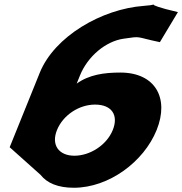

<svg xmlns="http://www.w3.org/2000/svg" viewBox="-20 -610 859 905"><path d="M818.6 -553C724.5 -574.7 705.2 -584.7 702.9 -588.3C698.8 -586.8 687.2 -584.4 657.7 -582.3C460 -567.8 236.8 -438.9 167.4 -267L25.6 84L171 214C201.5 253 253.1 275 327.9 275C492.9 275 657.7 153 718.3 3C778.9 -147 712.3 -268 547.3 -268C470.3 -268 400.2 -258 341.5 -216L356.8 -254C393.6 -345 478.3 -415.1 561.4 -427.4C650.2 -440.4 613.5 -436.4 733.6 -411.3ZM511.5 3C482.8 74 404.3 124 330.6 124C258 124 219.9 74 248.6 3C276.9 -67 352.1 -117 428 -117C507.2 -117 539.8 -67 511.5 3ZM702.9 -588.3C701.3 -590.8 708 -590.2 702.9 -588.3Z"/></svg>

Font: Hussar
Style: BdWideOblFour
Weight: 700
Foundry: Cannot Into Space Fonts
Version: Version 2.00